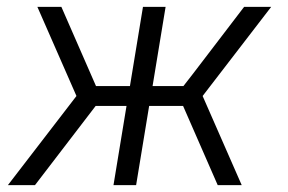

<svg xmlns="http://www.w3.org/2000/svg" viewBox="-20 -540 840 560"><path d="M3 0 203 -260 89 -520H159L260 -289H359L397 -520H463L425 -289H515L543 -325L692 -520H771L571 -260L685 0H615L514 -231H415L377 0H311L349 -231H259L82 0Z"/></svg>

Font: Iosevka Aile Light
Style: Italic
Weight: 300
Italic angle: -9°
Designer: Belleve Invis
Foundry: Belleve Invis
Version: Version 31.1.0; ttfautohint (v1.8.4)